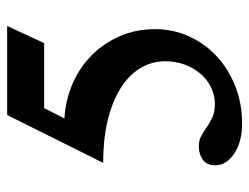

<svg xmlns="http://www.w3.org/2000/svg" viewBox="-102 -596 713 550"><g transform="rotate(-90 255.0 -321.5)"><path d="M406 -552H220L190 -494Q243 -491 290 -470.5Q337 -450 371.5 -415.5Q406 -381 426 -335Q446 -289 446 -234Q446 -183 425.5 -137.5Q405 -92 368.5 -58Q332 -24 282.5 -4.5Q233 15 177 15Q123 15 89.5 -7.5Q56 -30 56 -62Q56 -86 72 -97.5Q88 -109 110 -109Q128 -109 141 -101.5Q154 -94 166 -86Q178 -77 193.5 -70Q209 -63 232 -63Q257 -63 279.5 -74Q302 -85 318.5 -104.5Q335 -124 344.5 -149.5Q354 -175 354 -205Q354 -245 333.5 -278Q313 -311 274.5 -334.5Q236 -358 182.5 -370.5Q129 -383 63 -383L200 -658H455Z"/></g></svg>

Font: New Athena Unicode
Style: Bold
Weight: 700
Designer: J. Rusten 1997; rev. by R. Hancock 2001, 2002, rev. by D. Mastronarde 2002-2021
Foundry: Society for Classical Studies (formerly American Philological Association)
Version: Version 5.008